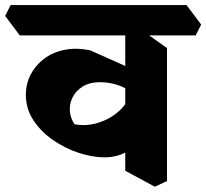

<svg xmlns="http://www.w3.org/2000/svg" viewBox="-76 -674 792 737"><path d="M325.2 -70Q279 -70 226.4 -87.2Q173.8 -104.5 127.5 -136.5Q81.2 -168.5 52.2 -212.5Q23.2 -256.5 23.2 -310.8Q23.2 -351.2 41.2 -386.8Q59.2 -422.2 92.2 -447.6Q125.2 -473 170.8 -482.5Q216.2 -492 271.2 -480.5L469 -392L447.5 -309.2Q409 -336.8 375.9 -347.6Q342.8 -358.5 308.5 -358.5Q268.2 -358.5 241.6 -342Q215 -325.5 202.5 -300.2Q190 -275 192.2 -247.2Q194.5 -219.5 210.2 -197.2Q240 -191 272.1 -196Q304.2 -201 335.1 -216.4Q366 -231.8 389.5 -255.9Q413 -280 423.5 -312L474.8 -143.2Q446 -109.8 408.2 -89.9Q370.5 -70 325.2 -70ZM518.5 42.8 404.8 -18.5V-589.8L460.5 -563.8L565 -489.5V20.8ZM0 -538 -56.2 -612.8 -35.2 -654.5H640L696.2 -579.8L675.2 -538Z"/></svg>

Font: Eczar
Style: Regular
Weight: 400
Designer: Vaibhav Singh
Foundry: Rosetta Type Foundry
Version: Version 2.000